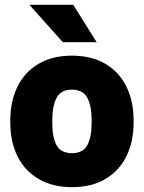

<svg xmlns="http://www.w3.org/2000/svg" viewBox="-20 -770 600 800"><path d="M22.9 0ZM279.3 -538.1Q361.8 -538.1 419.7 -503.7Q477.5 -469.2 507.1 -408.4Q536.6 -347.7 536.6 -269V-258.8Q536.6 -180.2 507.1 -119.6Q477.5 -59.1 419.9 -24.7Q362.3 9.8 280.3 9.8Q198.2 9.8 140.1 -24.7Q82 -59.1 52.5 -119.6Q22.9 -180.2 22.9 -258.8V-269Q22.9 -347.2 52.5 -408.2Q82 -469.2 139.9 -503.7Q197.8 -538.1 279.3 -538.1ZM280.3 -131.8Q325.7 -131.8 343.8 -165Q361.8 -198.2 361.8 -258.8V-269Q361.8 -328.6 343.8 -362.5Q325.7 -396.5 279.3 -396.5Q233.9 -396.5 215.8 -362.3Q197.8 -328.1 197.8 -269V-258.8Q197.8 -197.8 215.6 -164.8Q233.4 -131.8 280.3 -131.8ZM241.7 -594.2 102.5 -750H285.2L382.8 -594.2Z"/></svg>

Font: Heebo Black
Style: Regular
Weight: 900
Designer: Oded Ezer
Foundry: Meir Sadan
Version: Version 2.001; ttfautohint (v1.5.14-ce02) -l 8 -r 50 -G 200 